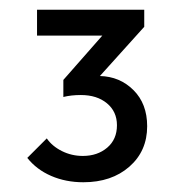

<svg xmlns="http://www.w3.org/2000/svg" viewBox="-20 -708 372 394"><path d="M151 -334Q115 -334 85 -347Q55 -360 36 -384L76 -424Q87 -408 107 -398Q127 -388 150 -388Q180 -388 200 -405Q220 -422 220 -451Q220 -479 199.5 -496Q179 -513 146 -513Q126 -513 110 -509V-544L190 -635H56V-688H276V-653L185 -552Q226 -551 254 -523Q282 -495 282 -449Q282 -398 245.5 -366Q209 -334 151 -334Z"/></svg>

Font: Outfit Light
Style: Regular
Weight: 300
Designer: Rodrigo Fuenzalida
Foundry: fragTYPE
Version: Version 1.100; ttfautohint (v1.8.4.7-5d5b)